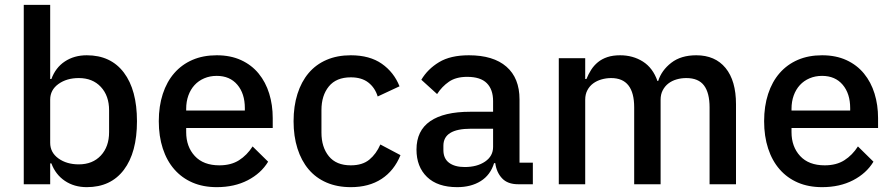

<svg xmlns="http://www.w3.org/2000/svg" viewBox="-20 -760 3685 792"><path d="M78 -740H187V-434H192Q209 -481 247.5 -506.5Q286 -532 338 -532Q437 -532 491 -460.5Q545 -389 545 -260Q545 -131 491 -59.5Q437 12 338 12Q286 12 247.5 -14Q209 -40 192 -86H187V0H78ZM305 -82Q362 -82 396 -118.5Q430 -155 430 -215V-305Q430 -365 396 -401.5Q362 -438 305 -438Q255 -438 221 -413.5Q187 -389 187 -349V-171Q187 -131 221 -106.5Q255 -82 305 -82Z M874 12Q818 12 774 -7Q730 -26 699 -61.5Q668 -97 651.5 -147.5Q635 -198 635 -260Q635 -322 651.5 -372.5Q668 -423 699 -458.5Q730 -494 774 -513Q818 -532 874 -532Q931 -532 974.5 -512Q1018 -492 1047 -456.5Q1076 -421 1090.5 -374Q1105 -327 1105 -273V-232H748V-215Q748 -155 783.5 -116.5Q819 -78 885 -78Q933 -78 966 -99Q999 -120 1022 -156L1086 -93Q1057 -45 1002 -16.5Q947 12 874 12ZM874 -447Q846 -447 822.5 -437Q799 -427 782.5 -409Q766 -391 757 -366Q748 -341 748 -311V-304H990V-314Q990 -374 959 -410.5Q928 -447 874 -447Z M1427 12Q1371 12 1327 -7Q1283 -26 1253 -61.5Q1223 -97 1207 -147.5Q1191 -198 1191 -260Q1191 -322 1207 -372.5Q1223 -423 1253 -458.5Q1283 -494 1327 -513Q1371 -532 1427 -532Q1505 -532 1555 -497Q1605 -462 1628 -404L1538 -362Q1527 -398 1499.5 -419.5Q1472 -441 1427 -441Q1367 -441 1336.5 -403.5Q1306 -366 1306 -306V-213Q1306 -153 1336.5 -115.5Q1367 -78 1427 -78Q1475 -78 1503.5 -101.5Q1532 -125 1549 -164L1632 -120Q1606 -56 1554 -22Q1502 12 1427 12Z M2117 0Q2074 0 2051 -24.5Q2028 -49 2023 -87H2018Q2003 -38 1963 -13Q1923 12 1866 12Q1785 12 1741.5 -30Q1698 -72 1698 -143Q1698 -221 1754.5 -260Q1811 -299 1920 -299H2014V-343Q2014 -391 1988 -417Q1962 -443 1907 -443Q1861 -443 1832 -423Q1803 -403 1783 -372L1718 -431Q1744 -475 1791 -503.5Q1838 -532 1914 -532Q2015 -532 2069 -485Q2123 -438 2123 -350V-89H2178V0ZM1897 -71Q1948 -71 1981 -93.5Q2014 -116 2014 -154V-229H1922Q1809 -229 1809 -159V-141Q1809 -106 1832.5 -88.5Q1856 -71 1897 -71Z M2285 0V-520H2394V-434H2399Q2407 -454 2418.5 -472Q2430 -490 2446.5 -503.5Q2463 -517 2485.5 -524.5Q2508 -532 2538 -532Q2591 -532 2632 -506Q2673 -480 2692 -426H2695Q2709 -470 2749 -501Q2789 -532 2852 -532Q2930 -532 2973 -479.5Q3016 -427 3016 -330V0H2907V-317Q2907 -377 2884 -407.5Q2861 -438 2811 -438Q2790 -438 2771 -432.5Q2752 -427 2737.5 -416Q2723 -405 2714 -388Q2705 -371 2705 -349V0H2596V-317Q2596 -438 2501 -438Q2481 -438 2461.5 -432.5Q2442 -427 2427 -416Q2412 -405 2403 -388Q2394 -371 2394 -349V0Z M3371 12Q3315 12 3271 -7Q3227 -26 3196 -61.5Q3165 -97 3148.5 -147.5Q3132 -198 3132 -260Q3132 -322 3148.5 -372.5Q3165 -423 3196 -458.5Q3227 -494 3271 -513Q3315 -532 3371 -532Q3428 -532 3471.5 -512Q3515 -492 3544 -456.5Q3573 -421 3587.5 -374Q3602 -327 3602 -273V-232H3245V-215Q3245 -155 3280.5 -116.5Q3316 -78 3382 -78Q3430 -78 3463 -99Q3496 -120 3519 -156L3583 -93Q3554 -45 3499 -16.5Q3444 12 3371 12ZM3371 -447Q3343 -447 3319.5 -437Q3296 -427 3279.5 -409Q3263 -391 3254 -366Q3245 -341 3245 -311V-304H3487V-314Q3487 -374 3456 -410.5Q3425 -447 3371 -447Z"/></svg>

Font: IBM Plex Sans KR Medium
Style: Regular
Weight: 500
Designer: Mike Abbink; Paul van der Laan; Pieter van Rosmalen; Wujin Sim; Chorong Kim; Dohee Lee;
Foundry: Sandoll Inc.
Version: Version 1.001